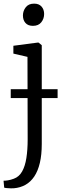

<svg xmlns="http://www.w3.org/2000/svg" viewBox="-34 -792 355 1055"><path d="M42 242.5Q36.5 243 25 242.8Q13.5 242.5 2.8 241.5Q-8 240.5 -11 239L-14.5 201Q-7 201.5 9 199Q25 196.5 42 190Q71 179.5 87.5 150.2Q104 121 111 76Q118 31 118 -26.5L117 -479.5L39.5 -497.5V-540.5L173 -558H178L195.5 -543.5V-1Q195.5 58.5 185 103Q174.5 147.5 154.5 177.5Q134.5 207.5 106 223.5Q77.5 239.5 42 242.5ZM146.5 -650Q120 -650 106 -665.8Q92 -681.5 92 -707Q92 -732 107.5 -752Q123 -772 153 -772H154Q180 -772 194.2 -756Q208.5 -740 208.5 -715Q208.5 -689.5 193 -669.8Q177.5 -650 147.5 -650ZM282.5 -302V-253H25V-302Z"/></svg>

Font: Merriweather 36pt Light
Style: Regular
Weight: 300
Designer: Eben Sorkin
Foundry: Eben Sorkin
Version: Version 2.100